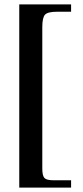

<svg xmlns="http://www.w3.org/2000/svg" viewBox="-20 -698 373 867"><path d="M301 149H67V-678H301V-645H238Q196 -645 183.5 -632Q171 -619 171 -575V63Q171 95 180.5 105.5Q190 116 221 116H301Z"/></svg>

Font: STIX MathJax Main
Style: Bold
Weight: 700
Designer: MicroPress Inc., with final additions and corrections provided by Coen Hoffman, Elsevier (retired)
Version: Version 1.1.1